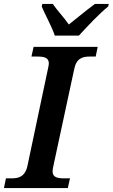

<svg xmlns="http://www.w3.org/2000/svg" viewBox="-30 -951 570 971"><path d="M247 -771H369C412 -818 472 -882 517 -918L520 -931H450C406 -899 358 -858 318 -827C290 -868 263 -893 237 -931H184L181 -918C194 -885 234 -813 247 -771ZM-10 0H313L324 -49H295C261 -49 236 -54 236 -84C236 -93 239 -108 243 -126L345 -600C356 -657 388 -665 425 -665H454L464 -714H140L129 -665H157C193 -665 217 -660 217 -630C217 -624 215 -613 211 -596L109 -113C97 -57 64 -49 29 -49H0Z"/></svg>

Font: Noto Serif Semi
Style: Italic
Weight: 600
Italic angle: -12°
Designer: Monotype Design Team
Foundry: Monotype Imaging Inc.
Version: Version 1.901